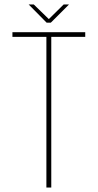

<svg xmlns="http://www.w3.org/2000/svg" viewBox="-20 -845 440 865"><path d="M109 -825H132L200 -759L267 -825H291L209 -743H190ZM211 0H189V-679H36V-700H364V-679H211Z"/></svg>

Font: Bebas Neue Light
Style: Regular
Weight: 300
Designer: Ryoichi Tsunekawa
Foundry: Ryoichi Tsunekawa
Version: Version 1.003;PS 001.003;hotconv 1.0.70;makeotf.lib2.5.58329